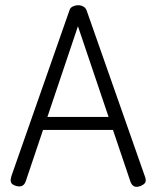

<svg xmlns="http://www.w3.org/2000/svg" viewBox="-20 -707 601 739"><path d="M537 -30Q541 -21 541 -13.5Q541 -6 536.5 -1Q532 4 523 8Q507 15 497 10.5Q487 6 482 -8L280 -606L79 -9Q74 5 63.5 9Q53 13 37 7Q27 3 23.5 -3Q20 -9 21.5 -18.5Q23 -28 28 -41L248 -669Q251 -678 261 -682.5Q271 -687 281 -687Q287 -687 293.5 -685Q300 -683 305 -679Q310 -675 313 -668ZM122 -207 142 -257H415L434 -207Z"/></svg>

Font: Fredoka SemiCondensed Light
Style: Regular
Weight: 300
Width: 4
Designer: Ben Nathan
Foundry: Milena B. Brandão, Ben Nathan
Version: Version 2.001